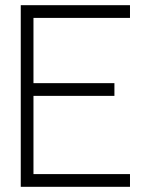

<svg xmlns="http://www.w3.org/2000/svg" viewBox="-20 -720 571 740"><path d="M60 0V-700H481V-651H109V-399.5H421V-350.5H109V-49H481V0Z"/></svg>

Font: Urbanist ExtraLight
Style: Regular
Weight: 200
Designer: Corey Hu
Foundry: Corey Hu
Version: Version 1.330; ttfautohint (v1.8.4.7-5d5b)